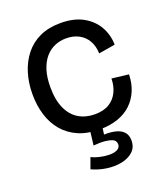

<svg xmlns="http://www.w3.org/2000/svg" viewBox="-135 -624 797 919"><g transform="rotate(-20 263.5 -164.0)"><path d="M285 13Q222 13 176 -7Q130 -27 99 -63.5Q68 -100 53 -149Q38 -198 38 -255Q38 -313 53.5 -363Q69 -413 99.5 -451Q130 -489 175 -509.5Q220 -530 280 -530Q348 -530 394 -504.5Q440 -479 464 -437Q488 -395 489 -344L405 -330Q404 -367 388.5 -394.5Q373 -422 345 -437Q317 -452 280 -452Q249 -452 222 -440.5Q195 -429 174.5 -405.5Q154 -382 142 -345.5Q130 -309 130 -258Q130 -192 150 -148.5Q170 -105 205.5 -84Q241 -63 287 -63Q332 -63 361 -81Q390 -99 404.5 -130Q419 -161 419 -197L505 -187Q504 -142 488.5 -105Q473 -68 445 -41.5Q417 -15 376.5 -1Q336 13 285 13ZM176 177 196 122Q211 130 235.5 136Q260 142 284.5 142.5Q309 143 325.5 135Q342 127 342 109Q342 102 338 94.5Q334 87 322 82Q310 77 288 74.5Q266 72 229 75L239 -7H301L294 43Q328 42 353.5 48.5Q379 55 393.5 71Q408 87 408 114Q408 149 385 170Q362 191 326 198Q290 205 250 199Q210 193 176 177Z"/></g></svg>

Font: Bricolage Grotesque 72pt
Style: Regular
Weight: 400
Version: Version 1.001;gftools[0.9.33.dev8+g029e19f]